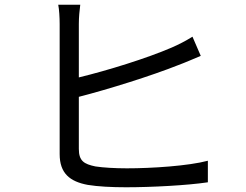

<svg xmlns="http://www.w3.org/2000/svg" viewBox="-20 -789 1040 811"><path d="M319 -769H226C230 -749 232 -715 232 -688C232 -635 232 -234 232 -138C232 -57 275 -22 351 -8C393 -1 452 2 512 2C621 2 771 -6 858 -19V-110C775 -88 621 -78 516 -78C466 -78 415 -81 383 -86C335 -96 313 -109 313 -160V-380C438 -412 620 -469 733 -514C763 -525 799 -541 828 -553L793 -634C764 -616 735 -601 705 -588C601 -543 433 -491 313 -462V-688C313 -716 316 -746 319 -769Z"/></svg>

Font: Noto Sans CJK JP
Style: Regular
Weight: 400
Designer: Ryoko NISHIZUKA 西塚涼子 (kana, bopomofo & ideographs); Paul D. Hunt (Latin, Greek & Cyrillic); Sandoll Communications 산돌커뮤니
Foundry: Adobe
Version: Version 2.004;hotconv 1.0.118;makeotfexe 2.5.65603